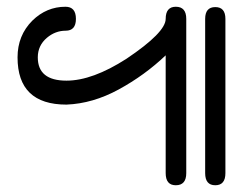

<svg xmlns="http://www.w3.org/2000/svg" viewBox="-20 -549 718 569"><path d="M618 0Q588 0 588 -36V-493Q588 -528 618 -528Q648 -528 648 -493V-36Q648 0 618 0ZM501 0Q471 0 471 -36V-385Q409 -326 332 -284Q255 -242 177 -239Q32 -239 32 -379Q32 -444 76 -488Q118 -529 174 -529Q205 -529 205 -493Q205 -458 174.5 -458Q144 -458 119 -437Q92 -414 92 -379Q92 -310 177 -310Q254 -310 355 -375Q471 -453 471 -493Q471 -529 501 -529Q532 -529 532 -493V-36Q532 0 501 0Z"/></svg>

Font: LuenTai2017
Style: Regular
Weight: 400
Designer: LuenTai
Foundry: Microsoft Corpration
Version: Version 1.00 November 27, 2016, initial release